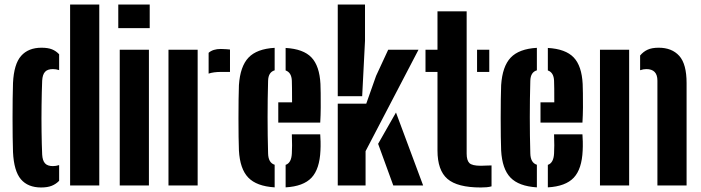

<svg xmlns="http://www.w3.org/2000/svg" viewBox="-20 -820 3098 849"><path d="M290 0V-800H419V0ZM37.5 -147.5Q36.5 -175.5 36 -215.5Q35.5 -255.5 35.5 -299Q35.5 -342.5 36 -382.8Q36.5 -423 37.5 -453Q41.5 -537 73.5 -573Q105.5 -609 163.5 -609Q192 -609 210 -601.8Q228 -594.5 241.5 -580V-510Q227.5 -514.5 214 -514.5Q190 -514.5 179 -502.2Q168 -490 166.5 -463.5Q164.5 -414 163.8 -354.8Q163 -295.5 163.8 -238Q164.5 -180.5 166.5 -136.5Q168 -110 179 -97.8Q190 -85.5 214 -85.5Q227.5 -85.5 241.5 -90V-20.5Q227.5 -6 208.8 1.5Q190 9 162 9Q103.5 9 72.5 -27.2Q41.5 -63.5 37.5 -147.5Z M503 -695.5V-800H642V-695.5ZM509.5 0V-600H638.5V0Z M902.5 -494.5V-586.5Q921.5 -603.5 956.5 -603.5Q968.5 -603.5 979.8 -602.5Q991 -601.5 997 -601V-502H958.5Q924 -502 902.5 -494.5ZM725 0V-600H854V0Z M1036.5 -154.5Q1035.5 -177.5 1035 -215.8Q1034.5 -254 1034.5 -297.5Q1034.5 -341 1035 -380Q1035.5 -419 1036.5 -443.5Q1042 -526.5 1078.8 -565.2Q1115.5 -604 1194.5 -608.5V-509Q1166.5 -501 1165.5 -463Q1161 -301 1165.5 -141.5Q1166.5 -100 1194.5 -91.5V8.5Q1114.5 3.5 1077.8 -34.8Q1041 -73 1036.5 -154.5ZM1210.5 -278V-367.5H1271.5Q1271.5 -401 1271.2 -427.8Q1271 -454.5 1270.5 -463Q1269 -499.5 1243 -508.5V-608Q1321.5 -603.5 1357.2 -566Q1393 -528.5 1397 -448.5Q1397.5 -436.5 1398 -408.2Q1398.5 -380 1398.2 -345Q1398 -310 1396 -278ZM1243 8.5V-91Q1268.5 -99.5 1270.5 -141.5Q1272.5 -171 1270.5 -226H1396Q1397 -216.5 1397.5 -194.2Q1398 -172 1397 -154.5Q1393.5 -72.5 1357.5 -34.2Q1321.5 4 1243 8.5Z M1473.5 -394.5V-800H1594V-639.5L1581.5 -394.5ZM1473.5 0V-361.5H1599.5L1643 -484.5L1696.5 -600H1830.5L1596.5 -151.5V0ZM1652 -184 1731 -322.5 1851 0H1719Z M1861.5 -502V-600H1914.5V-770H2043.5V-140.5Q2043.5 -111 2055.5 -99Q2067.5 -87 2106.5 -87Q2118.5 -87 2129 -87.8Q2139.5 -88.5 2153.5 -88.5V4Q2143 7 2131.2 8Q2119.5 9 2106 9Q2002.5 9 1958.5 -29Q1914.5 -67 1914.5 -154.5V-502ZM2089.5 -502V-600H2143.5V-502Z M2196 -154.5Q2195 -177.5 2194.5 -215.8Q2194 -254 2194 -297.5Q2194 -341 2194.5 -380Q2195 -419 2196 -443.5Q2201.5 -526.5 2238.2 -565.2Q2275 -604 2354 -608.5V-509Q2326 -501 2325 -463Q2320.5 -301 2325 -141.5Q2326 -100 2354 -91.5V8.5Q2274 3.5 2237.2 -34.8Q2200.5 -73 2196 -154.5ZM2370 -278V-367.5H2431Q2431 -401 2430.8 -427.8Q2430.5 -454.5 2430 -463Q2428.5 -499.5 2402.5 -508.5V-608Q2481 -603.5 2516.8 -566Q2552.5 -528.5 2556.5 -448.5Q2557 -436.5 2557.5 -408.2Q2558 -380 2557.8 -345Q2557.5 -310 2555.5 -278ZM2402.5 8.5V-91Q2428 -99.5 2430 -141.5Q2432 -171 2430 -226H2555.5Q2556.5 -216.5 2557 -194.2Q2557.5 -172 2556.5 -154.5Q2553 -72.5 2517 -34.2Q2481 4 2402.5 8.5Z M2887 0V-463.5Q2887 -514.5 2838 -514.5Q2825 -514.5 2810.5 -509.5V-574.5Q2824.5 -591.5 2843.5 -600.2Q2862.5 -609 2892.5 -609Q2951 -609 2983.5 -573Q3016 -537 3016 -453V0ZM2633 0V-600H2762V0Z"/></svg>

Font: Big Shoulders Stencil Display ExtraBold
Style: Regular
Weight: 800
Designer: Patric King
Foundry: XO Type Co
Version: Version 1.000